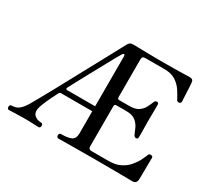

<svg xmlns="http://www.w3.org/2000/svg" viewBox="-143 -949 1265 1172"><g transform="rotate(30 489.0 -363.0)"><path d="M33 0Q19 0 19 -16Q19 -32 33 -32Q63 -32 82.5 -47.5Q102 -63 121 -94Q129 -108 150 -145Q171 -182 199.5 -234Q228 -286 260 -345.5Q292 -405 324 -464Q356 -523 383.5 -573.5Q411 -624 429.5 -659Q448 -694 454 -705Q461 -717 468.5 -721.5Q476 -726 495 -726Q499 -726 522 -725.5Q545 -725 575 -724.5Q605 -724 631.5 -723.5Q658 -723 668 -723Q726 -723 774 -723.5Q822 -724 852.5 -725Q883 -726 888 -726Q913 -726 914 -702Q915 -693 916 -673.5Q917 -654 918 -632Q919 -610 920 -593Q921 -576 921 -572Q921 -561 907 -558Q902 -558 897.5 -559.5Q893 -561 890 -568Q877 -593 858.5 -621.5Q840 -650 809.5 -670.5Q779 -691 729 -691H593Q572 -691 572 -671V-402Q572 -389 585 -389H656Q698 -389 720.5 -405Q743 -421 754 -443Q765 -465 772 -483Q777 -496 789 -496Q802 -496 802 -482Q802 -475 802 -455.5Q802 -436 801.5 -413Q801 -390 801 -370Q801 -351 801.5 -326.5Q802 -302 802 -282Q802 -262 802 -254Q802 -239 789 -239Q777 -239 771 -253Q764 -271 753 -294.5Q742 -318 720 -335.5Q698 -353 656 -353H585Q572 -353 572 -339V-55Q572 -35 594 -35H713Q762 -35 795 -51.5Q828 -68 849.5 -93Q871 -118 883.5 -143Q896 -168 903 -186Q906 -194 911 -195.5Q916 -197 922 -196Q930 -195 932 -191Q934 -187 934 -182Q934 -178 933.5 -158Q933 -138 933 -111.5Q933 -85 932.5 -62.5Q932 -40 932 -31Q930 0 901 0Q895 0 867 -0.5Q839 -1 780.5 -1.5Q722 -2 623 -2Q505 -2 448 -1Q391 0 381 0Q374 0 370.5 -5Q367 -10 367 -16Q367 -32 381 -32Q428 -32 452 -43Q476 -54 476 -93V-248H256Q248 -248 242 -239Q231 -218 217.5 -190Q204 -162 193.5 -136Q183 -110 180 -94Q175 -63 194 -47.5Q213 -32 239 -32Q253 -32 253 -16Q253 0 239 0Q229 0 204.5 -1.5Q180 -3 136 -3Q97 -3 70 -1.5Q43 0 33 0ZM476 -283V-635Q475 -648 469.5 -647.5Q464 -647 459 -639Q454 -632 437 -601.5Q420 -571 397 -528.5Q374 -486 349 -440.5Q324 -395 303.5 -356.5Q283 -318 272 -297Q266 -283 279 -283Z"/></g></svg>

Font: Zen Old Mincho Medium
Style: Regular
Weight: 500
Designer: Yoshimichi Ohira
Foundry: Positype
Version: Version 1.500